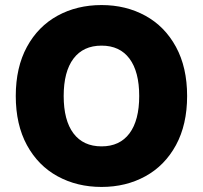

<svg xmlns="http://www.w3.org/2000/svg" viewBox="-20 -737 811 767"><path d="M385.7 9.8Q288.1 9.8 210.2 -32.7Q132.3 -75.2 87.6 -157.2Q43 -239.3 43 -353.5Q43 -467.8 87.6 -549.8Q132.3 -631.8 210 -674.3Q287.6 -716.8 385.7 -716.8Q482.9 -716.8 560.5 -674.3Q638.2 -631.8 682.9 -549.8Q727.5 -467.8 727.5 -353.5Q727.5 -239.3 682.9 -157.2Q638.2 -75.2 560.5 -32.7Q482.9 9.8 385.7 9.8ZM385.7 -554.7Q312.5 -554.7 273.4 -502.7Q234.4 -450.7 234.4 -353.5Q234.4 -256.3 273.4 -204.3Q312.5 -152.3 385.7 -152.3Q458.5 -152.3 497.3 -204.3Q536.1 -256.3 536.1 -353.5Q536.1 -450.7 497.3 -502.7Q458.5 -554.7 385.7 -554.7Z"/></svg>

Font: Pretendard Std Black
Style: Regular
Weight: 900
Designer: Base glyphs from Inter by Rasmus Andersson; Hangeul glyphs from Noto Sans CJK(Source Han Sans) by Jang Soo-young and Kan
Foundry: Kil Hyung-jin
Version: Version 1.309